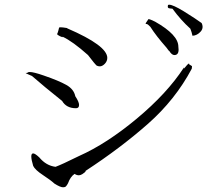

<svg xmlns="http://www.w3.org/2000/svg" viewBox="-20 -793 881 816"><path d="M248 3Q250 3 255.5 2Q261 1 269 -14Q279 -42 297 -54Q306 -48 315 -48Q322 -48 330 -53Q344 -62 344 -66V-67Q491 -163 608 -266Q725 -369 795 -501L796 -510Q796 -512 795 -512.5Q794 -513 788 -517H787Q785 -517 784 -522L783 -523Q779 -523 760 -499Q763 -503 763 -504Q763 -505 762 -505H761Q690 -396 561.5 -289Q433 -182 316 -130Q241 -93 216 -84Q176 -89 147 -124Q129 -141 121 -141Q113 -141 113 -128Q113 -115 121 -88Q129 -71 162.5 -49Q196 -27 211 -13Q236 3 248 3ZM303 -333Q316 -333 316 -347Q316 -360 300 -384Q294 -414 262 -432Q230 -450 166 -472Q123 -487 106 -487Q98 -487 96 -483H89Q89 -482 95.5 -479Q102 -476 116 -470Q165 -427 244 -364Q262 -333 303 -333ZM404 -511Q415 -511 425.5 -522Q436 -533 436 -547Q436 -599 267 -672L264 -674Q246 -677 238 -677Q231 -677 231 -675L228 -663Q225 -652 223 -649V-648Q223 -645 235 -639L245 -635Q246 -635 246 -636V-637Q289 -617 354 -559Q382 -522 391 -514Q398 -511 404 -511ZM721 -559Q739 -559 739 -582L738 -595Q738 -645 639 -701Q616 -712 612 -712Q611 -712 610 -710.5Q609 -709 603 -700Q599 -695 599 -692Q599 -691 601 -691H603Q608 -691 619 -679Q643 -641 688 -590Q698 -576 699 -576V-577Q710 -559 721 -559ZM798 -641Q818 -642 833 -659Q841 -668 841 -679Q841 -687 837 -695Q814 -712 761 -745Q715 -773 699 -773L694 -772L693 -765Q693 -760 696.5 -758.5Q700 -757 713 -756Q748 -708 789 -671Q795 -656 798 -641Z"/></svg>

Font: Xiaobo Songti 小帛宋体
Style: Regular
Weight: 400
Version: Version 1.501;March 17, 2024;FontCreator 14.0.0.2814 64-bit